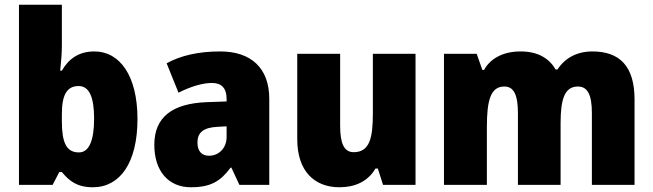

<svg xmlns="http://www.w3.org/2000/svg" viewBox="-20 -780 2756 810"><path d="M241 -588V-760H60V0H202L230 -54H241C273 -16 305 10 372 10C486 10 560 -93 560 -278C560 -460 486 -563 378 -563C312 -563 269 -531 241 -482H234C238 -520 241 -556 241 -588ZM312 -417C356 -417 377 -371 377 -280C377 -185 355 -137 313 -137C260 -137 241 -178 241 -269V-298C241 -380 262 -417 312 -417Z M909 -563C818 -563 743 -546 683 -513L733 -389C785 -415 834 -430 874 -430C913 -430 936 -410 936 -362V-352L851 -349C708 -343 631 -287 631 -169C631 -59 690 10 785 10C869 10 910 -15 953 -73H956L990 0H1116V-363C1116 -494 1038 -563 909 -563ZM898 -245 936 -247V-202C936 -155 903 -123 862 -123C832 -123 813 -141 813 -179C813 -220 837 -242 898 -245Z M1733 -553H1553V-300C1553 -197 1539 -138 1472 -138C1431 -138 1415 -176 1415 -249V-553H1234V-193C1234 -56 1308 10 1412 10C1477 10 1532 -14 1564 -69H1574L1596 0H1733Z M2479 -563C2414 -563 2363 -535 2332 -487H2324C2297 -533 2251 -563 2176 -563C2101 -563 2048 -532 2022 -485H2015L1991 -553H1853V0H2034V-244C2034 -358 2050 -415 2108 -415C2147 -415 2165 -381 2165 -303V0H2345V-260C2345 -362 2362 -415 2418 -415C2457 -415 2477 -384 2477 -303V0H2657V-360C2657 -500 2595 -563 2479 -563Z"/></svg>

Font: Noto Sans Telugu SemiCondensed Black
Style: Regular
Weight: 900
Width: 4
Designer: Jelle Bosma - Monotype Design Team
Foundry: Monotype Imaging Inc.
Version: Version 2.005